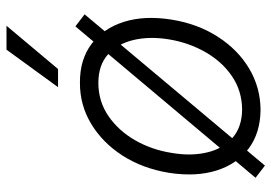

<svg xmlns="http://www.w3.org/2000/svg" viewBox="-144 -679 848 600"><g transform="rotate(-90 280.0 -379.0)"><path d="M62.5 24.9 24.4 -4.4 497.6 -567.4 535.2 -538.6ZM237.3 11.2Q165 10.7 116.2 -25.6Q67.4 -62 47.1 -126.5Q26.9 -190.9 40 -275.4Q53.7 -357.9 94 -420.4Q134.3 -482.9 193.4 -518.3Q252.4 -553.7 321.8 -553.2Q393.6 -553.7 442.4 -517.1Q491.2 -480.5 511.7 -415.8Q532.2 -351.1 518.6 -266.1Q505.4 -184.6 464.8 -121.8Q424.3 -59.1 365.5 -24.2Q306.6 10.7 237.3 11.2ZM237.8 -46.4Q295.9 -46.9 341.6 -77.9Q387.2 -108.9 417 -160.9Q446.8 -212.9 457 -275.4Q466.8 -335.4 455.1 -385.5Q443.4 -435.5 409.9 -465.6Q376.5 -495.6 320.8 -495.6Q263.2 -495.6 217.3 -464.1Q171.4 -432.6 141.6 -380.6Q111.8 -328.6 102.1 -266.1Q91.8 -206.5 103.5 -156.5Q115.2 -106.4 148.9 -76.7Q182.6 -46.9 237.8 -46.4ZM307.6 -621.6 424.8 -782.7H499.5L364.3 -621.6Z"/></g></svg>

Font: Inter Tight Light
Style: Italic
Weight: 300
Italic angle: -9.39999°
Designer: Rasmus Andersson
Foundry: rsms
Version: Version 3.004